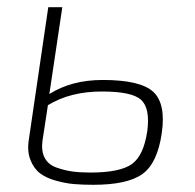

<svg xmlns="http://www.w3.org/2000/svg" viewBox="-20 -502 542 533"><path d="M153 -482 117 -241Q179 -280 265 -280Q370 -280 405.5 -247Q441 -214 429 -132Q417 -49 375.5 -19Q334 11 239 11Q209 11 185.5 9Q162 7 135 -0.5Q108 -8 91 -21Q74 -34 64.5 -58Q55 -82 60 -114L114 -482ZM113 -210 98 -112Q94 -83 104 -64Q114 -45 136.5 -37Q159 -29 180.5 -26Q202 -23 231 -23Q313 -23 346 -46.5Q379 -70 389 -139Q397 -202 371.5 -225Q346 -248 263 -248Q175 -248 113 -210Z"/></svg>

Font: Exo 2.0 Extra Light
Style: Italic
Weight: 250
Italic angle: -8°
Designer: Natanael Gama
Version: Version 1.001;PS 001.001;hotconv 1.0.70;makeotf.lib2.5.58329